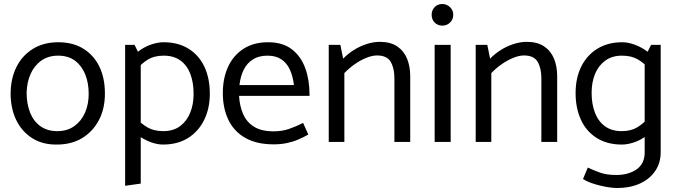

<svg xmlns="http://www.w3.org/2000/svg" viewBox="-20 -709 3388 959"><path d="M264 13Q192 14 140 -19.5Q88 -53 60.5 -110.5Q33 -168 33 -244Q34 -318 62.5 -375Q91 -432 144.5 -465Q198 -498 271 -498Q344 -498 396 -466Q448 -434 476 -377Q504 -320 504 -241Q504 -167 474.5 -110Q445 -53 391.5 -20Q338 13 264 13ZM266 -54Q316 -54 351 -79Q386 -104 404.5 -146Q423 -188 423 -240Q423 -295 405.5 -338Q388 -381 354.5 -406Q321 -431 270 -431Q221 -431 186 -406Q151 -381 132.5 -339Q114 -297 113 -245Q113 -191 130 -147.5Q147 -104 181.5 -79Q216 -54 266 -54Z M683 208V-422L652 -485H605V219ZM659 -359Q688 -393 719.5 -412Q751 -431 798 -431Q848 -431 881.5 -406.5Q915 -382 931 -339Q947 -296 947 -240Q947 -188 930 -146Q913 -104 879.5 -79Q846 -54 796 -54Q749 -54 717 -72.5Q685 -91 657 -122L633 -68Q654 -43 681.5 -25Q709 -7 738.5 3Q768 13 794 13Q867 13 919 -19.5Q971 -52 999.5 -109.5Q1028 -167 1028 -241Q1028 -318 1001 -375.5Q974 -433 922 -465.5Q870 -498 797 -498Q772 -498 742 -489Q712 -480 684 -461.5Q656 -443 635 -416Z M1526 -230V-237Q1526 -310 1504.5 -369Q1483 -428 1437.5 -463Q1392 -498 1319 -498Q1247 -498 1196.5 -465.5Q1146 -433 1119.5 -376Q1093 -319 1093 -244Q1093 -168 1121 -110Q1149 -52 1205.5 -20Q1262 12 1347 12Q1383 12 1413.5 5.5Q1444 -1 1470.5 -12.5Q1497 -24 1520 -37L1494 -95Q1456 -76 1422 -64.5Q1388 -53 1346 -53Q1286 -53 1249 -76Q1212 -99 1194.5 -139Q1177 -179 1174 -230ZM1176 -284Q1181 -328 1197.5 -361Q1214 -394 1243.5 -412.5Q1273 -431 1316 -431Q1358 -431 1385.5 -412.5Q1413 -394 1428 -361Q1443 -328 1448 -284Z M1700 0V-344Q1724 -369 1752 -388.5Q1780 -408 1809.5 -420Q1839 -432 1863 -432Q1913 -432 1931.5 -400Q1950 -368 1950 -318V0H2029V-328Q2029 -378 2013 -416.5Q1997 -455 1963.5 -477.5Q1930 -500 1877 -500Q1845 -500 1811 -489Q1777 -478 1747 -459Q1717 -440 1694 -416L1680 -485H1622V0Z M2231 0V-485H2151V0ZM2190 -581Q2212 -581 2228 -596.5Q2244 -612 2244 -635Q2244 -658 2227.5 -673.5Q2211 -689 2189 -689Q2166 -689 2151 -673.5Q2136 -658 2136 -635Q2136 -612 2151 -596.5Q2166 -581 2190 -581Z M2434 0V-344Q2458 -369 2486 -388.5Q2514 -408 2543.5 -420Q2573 -432 2597 -432Q2647 -432 2665.5 -400Q2684 -368 2684 -318V0H2763V-328Q2763 -378 2747 -416.5Q2731 -455 2697.5 -477.5Q2664 -500 2611 -500Q2579 -500 2545 -489Q2511 -478 2481 -459Q2451 -440 2428 -416L2414 -485H2356V0Z M3280 -485H3232L3200 -421V52Q3200 109 3159.5 137Q3119 165 3058 165Q3010 165 2978 153.5Q2946 142 2916 128L2892 185Q2908 196 2930.5 204Q2953 212 2977.5 218Q3002 224 3024 227Q3046 230 3061 230Q3130 230 3179 206.5Q3228 183 3254 143Q3280 103 3280 52ZM3223 -126Q3195 -92 3163 -73Q3131 -54 3085 -54Q3035 -54 3001.5 -78.5Q2968 -103 2951.5 -146.5Q2935 -190 2935 -245Q2935 -298 2952 -339.5Q2969 -381 3003 -406Q3037 -431 3086 -431Q3134 -431 3165.5 -412.5Q3197 -394 3225 -363L3249 -417Q3229 -442 3201.5 -460Q3174 -478 3144 -488Q3114 -498 3088 -498Q3016 -498 2963.5 -465.5Q2911 -433 2883 -376Q2855 -319 2855 -244Q2855 -168 2882 -110Q2909 -52 2961 -19.5Q3013 13 3086 13Q3111 13 3141 4Q3171 -5 3199 -24Q3227 -43 3248 -69Z"/></svg>

Font: Catamaran
Style: Regular
Weight: 400
Designer: Pria Ravichandran
Version: Version 2.000